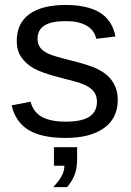

<svg xmlns="http://www.w3.org/2000/svg" viewBox="-20 -557 540 789"><path d="M463.9 -146Q463.9 -71.3 407.5 -30.8Q351.1 9.8 249.5 9.8Q150.9 9.8 97.4 -22.7Q43.9 -55.2 27.8 -124L105.5 -139.2Q116.7 -96.7 151.9 -76.9Q187 -57.1 249.5 -57.1Q316.4 -57.1 347.4 -77.6Q378.4 -98.1 378.4 -139.2Q378.4 -170.4 356.9 -189.9Q335.4 -209.5 287.6 -222.2L224.6 -238.8Q148.9 -258.3 116.9 -277.1Q85 -295.9 66.9 -322.8Q48.8 -349.6 48.8 -388.7Q48.8 -460.9 100.3 -498.8Q151.9 -536.6 250.5 -536.6Q337.9 -536.6 389.4 -505.9Q440.9 -475.1 454.6 -407.2L375.5 -397.5Q368.2 -432.6 336.2 -451.4Q304.2 -470.2 250.5 -470.2Q190.9 -470.2 162.6 -452.1Q134.3 -434.1 134.3 -397.5Q134.3 -375 146 -360.4Q157.7 -345.7 180.7 -335.4Q203.6 -325.2 277.3 -307.1Q347.2 -289.6 377.9 -274.7Q408.7 -259.8 426.5 -241.7Q444.3 -223.6 454.1 -200Q463.9 -176.3 463.9 -146ZM296.9 94.2Q296.9 136.7 286.1 162.8Q275.4 189 255.9 211.9H198.7Q220.7 188.5 232.7 167.5Q244.6 146.5 244.6 124H201.7V47.9H296.9Z"/></svg>

Font: Arial
Style: Regular
Weight: 400
Designer: Steve Matteson
Foundry: Ascender Corporation
Version: Version 2.00.3